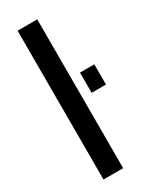

<svg xmlns="http://www.w3.org/2000/svg" viewBox="-210 -858 718 905"><g transform="rotate(-30 149.0 -405.0)"><path d="M64 0V-810H171V0ZM220 -382V-492H298V-382Z"/></g></svg>

Font: Oswald
Style: Regular
Weight: 400
Designer: Vernon Adams
Foundry: Vernon Adams
Version: Version 4.103; ttfautohint (v1.8.3)